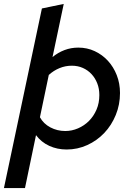

<svg xmlns="http://www.w3.org/2000/svg" viewBox="-54 -752 671 976"><path d="M-34 204Q14 -26 62.5 -252.5Q111 -479 159 -709Q187 -715 214.5 -720.5Q242 -726 270 -732L213 -462Q241 -485 274 -497.5Q307 -510 344 -510Q389 -510 427.5 -492Q466 -474 494.5 -443Q523 -412 539.5 -370Q556 -328 556 -279Q556 -220 534.5 -167.5Q513 -115 476 -76Q439 -37 389.5 -14.5Q340 8 285 8Q237 8 196.5 -10.5Q156 -29 129 -65Q115 2 101 69.5Q87 137 73 204ZM311 -418Q278 -418 248 -405.5Q218 -393 194 -371Q183 -317 171.5 -263.5Q160 -210 149 -156Q167 -123 202 -104.5Q237 -86 278 -86Q311 -86 342.5 -99.5Q374 -113 398 -137Q422 -161 436.5 -194.5Q451 -228 451 -269Q451 -301 440.5 -328Q430 -355 411.5 -375Q393 -395 367.5 -406.5Q342 -418 311 -418Z"/></svg>

Font: Rosa Sans Medium
Style: Italic
Weight: 500
Italic angle: -12°
Designer: Pentagram / MCKL
Foundry: Pentagram / MCKL
Version: Version 1.005;September 16, 2019;FontCreator 11.5.0.2425 64-